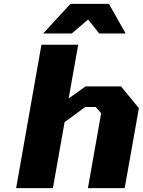

<svg xmlns="http://www.w3.org/2000/svg" viewBox="-20 -967 734 987"><path d="M202 -795 342 -947H540L626 -795H490L433 -867L349 -795ZM63 0 193 -737H382L333 -461L420 -523H602L694 -411L621 0H432L500 -385L472 -417H418L312 -339L252 0Z"/></svg>

Font: Tomorrow
Style: Bold Italic
Weight: 700
Italic angle: -10°
Designer: Tony de Marco, Monica Rizzolli
Foundry: Just in Type
Version: Version 2.002